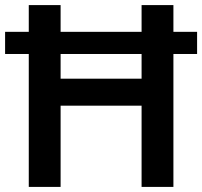

<svg xmlns="http://www.w3.org/2000/svg" viewBox="-20 -734 795 754"><path d="M93 0H218V-319H536V0H661V-522H754V-609H661V-714H536V-609H218V-714H93V-609H0V-522H93ZM218 -425V-522H536V-425Z"/></svg>

Font: Noto Sans New Tai Lue Semibold
Style: Regular
Weight: 600
Designer: Monotype Design Team
Foundry: Monotype Imaging Inc.
Version: Version 2.004